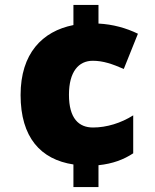

<svg xmlns="http://www.w3.org/2000/svg" viewBox="-20 -744 626 774"><path d="M377 -724H276V-643C150 -618 63 -528 63 -361C63 -190 144 -101 276 -81V10H377V-78C435 -84 479 -101 517 -126V-279C468 -248 410 -230 355 -230C298 -230 258 -266 258 -362C258 -455 297 -499 354 -499C396 -499 433 -486 479 -466L536 -608C489 -631 435 -646 377 -649Z"/></svg>

Font: Noto Sans UI Black
Style: Regular
Weight: 900
Designer: Monotype Design Team
Foundry: Monotype Imaging Inc.
Version: Version 1.901